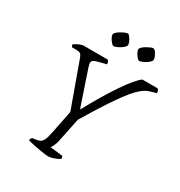

<svg xmlns="http://www.w3.org/2000/svg" viewBox="-207 -1048 1114 1189"><g transform="rotate(30 350.0 -453.0)"><path d="M310 0Q303 0 288 -2Q273 -4 254 -7Q235 -10 216.5 -14Q198 -18 182.5 -21.5Q167 -25 159 -28Q161 -36 164 -41.5Q167 -47 170 -49L199 -53Q211 -55 222 -59.5Q233 -64 242.5 -81Q252 -98 260 -138L294 -307L177 -631Q171 -647 162 -653Q153 -659 131 -659H103Q101 -662 98.5 -666Q96 -670 97 -677Q103 -682 115 -688.5Q127 -695 140 -699.5Q153 -704 159 -704H333Q335 -701 339.5 -694.5Q344 -688 343 -676L295 -664Q274 -659 260.5 -652.5Q247 -646 247 -631Q247 -627 248.5 -619.5Q250 -612 253 -603L337 -354H341Q376 -419 411 -477.5Q446 -536 478 -583Q510 -630 536.5 -661.5Q563 -693 580 -704H690Q693 -701 697 -694Q701 -687 700 -676L658 -664Q640 -659 621.5 -647.5Q603 -636 579.5 -612Q556 -588 525.5 -547Q495 -506 454 -443Q413 -380 358 -288L323 -118Q318 -95 310 -78.5Q302 -62 297 -57L387 -47Q389 -43 390 -39.5Q391 -36 392 -28Q374 -16 350.5 -8Q327 0 310 0ZM322 -794Q315 -794 305 -805Q295 -816 287.5 -830Q280 -844 280 -853Q280 -861 289.5 -870Q299 -879 312.5 -887Q326 -895 339 -900.5Q352 -906 359 -906Q367 -906 375.5 -894.5Q384 -883 390.5 -869Q397 -855 397 -845Q397 -838 388 -829Q379 -820 366.5 -812Q354 -804 341.5 -799Q329 -794 322 -794ZM505 -794Q498 -794 488.5 -805Q479 -816 471.5 -830Q464 -844 464 -853Q464 -861 473.5 -870Q483 -879 496.5 -887Q510 -895 522.5 -900.5Q535 -906 542 -906Q550 -906 559 -894.5Q568 -883 574 -868.5Q580 -854 580 -845Q580 -838 571.5 -829Q563 -820 550 -812Q537 -804 525 -799Q513 -794 505 -794Z"/></g></svg>

Font: Texturina 12pt Thin
Style: Italic
Weight: 250
Italic angle: -11°
Designer: Guillermo Torres Carreño
Foundry: Omnibus-Type
Version: Version 1.002